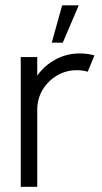

<svg xmlns="http://www.w3.org/2000/svg" viewBox="-20 -720 394 740"><path d="M60 0V-500H123.5V-428.5Q150.5 -467 193.5 -490.5Q236.5 -514 287.5 -514Q317.5 -514 344 -506.5L318 -443.5Q299 -449.5 276.5 -449.5Q234.5 -449.5 199.8 -429Q165 -408.5 144.2 -373.8Q123.5 -339 123.5 -297V0ZM179.5 -555.5 219.5 -699.5H283.5L222 -555.5Z"/></svg>

Font: Urbanist Light
Style: Regular
Weight: 300
Designer: Corey Hu
Foundry: Corey Hu
Version: Version 1.330; ttfautohint (v1.8.4.7-5d5b)